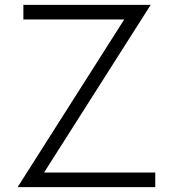

<svg xmlns="http://www.w3.org/2000/svg" viewBox="-20 -770 710 790"><path d="M161.2 -60H618.8V0H52.5L491.2 -690H76.2V-750H600Z"/></svg>

Font: Now Light
Style: Regular
Weight: 300
Designer: Alfredo Marco Pradil
Foundry: Alfredo Marco Pradil
Version: Version 1.002;PS 001.002;hotconv 1.0.88;makeotf.lib2.5.64775